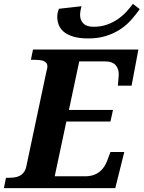

<svg xmlns="http://www.w3.org/2000/svg" viewBox="-43 -969 740 989"><path d="M-12.2 -53.2H1Q16.6 -53.2 31.5 -55.2Q46.4 -57.1 58.6 -63.5Q70.8 -69.8 79.8 -81.5Q88.9 -93.3 92.8 -112.8L196.8 -604Q198.7 -609.4 200 -616.2Q201.2 -623 201.2 -627Q201.2 -637.7 195.8 -644.5Q190.4 -651.4 180.9 -655Q171.4 -658.7 158 -659.9Q144.5 -661.1 128.9 -661.1H116.2L127 -713.9H669.9L634.8 -527.8H564Q564.5 -531.2 565.2 -540Q565.9 -548.8 566.7 -558.3Q567.4 -567.9 568.1 -575.9Q568.8 -584 568.8 -585.9Q568.8 -599.6 564.9 -611.8Q561 -624 552.7 -633.3Q544.4 -642.6 531 -647.7Q517.6 -652.8 498 -652.8H365.2L312 -402.8H539.1L525.9 -342.8H298.8L238.8 -61H397Q420.4 -61 439 -67.6Q457.5 -74.2 471.2 -85.4Q484.9 -96.7 494.4 -111.6Q503.9 -126.5 509.8 -143.1L525.9 -186H597.2L550.8 0H-22.9ZM411.6 -771Q365.7 -771 335 -780.3Q304.2 -789.6 285.9 -804.9Q267.6 -820.3 259.8 -840.3Q252 -860.4 252 -881.8Q252 -904.8 260.7 -923.8L377 -937Q374 -927.7 371.8 -915Q369.6 -902.3 369.6 -891.1Q369.6 -865.2 386.5 -848.1Q403.3 -831.1 439 -831.1Q476.6 -831.1 507.6 -842Q538.6 -853 563.5 -870.1Q588.4 -887.2 607.7 -908.2Q627 -929.2 641.6 -949.2L676.8 -921.9Q658.2 -895.5 634.5 -868.4Q610.8 -841.3 579.1 -819.8Q547.4 -798.3 506.1 -784.7Q464.8 -771 411.6 -771Z"/></svg>

Font: Droid Serif
Style: Bold Italic
Weight: 700
Italic angle: -12°
Designer: Monotype Design team
Foundry: Monotype Imaging Inc.
Version: Version 1.03